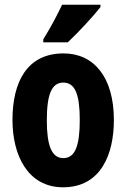

<svg xmlns="http://www.w3.org/2000/svg" viewBox="-20 -786 538 816"><path d="M407 -756V-766H244C223 -722 197 -672 164 -619V-606H268C316 -651 380 -721 407 -756ZM464 -276C464 -458 379 -559 250 -559C96 -559 33 -439 33 -276C33 -125 99 10 248 10C408 10 464 -129 464 -276ZM179 -274C179 -386 200 -435 249 -435C299 -435 319 -385 319 -276C319 -166 299 -114 249 -114C200 -114 179 -167 179 -274Z"/></svg>

Font: Noto Sans Kannada ExtraCondensed ExtraBold
Style: Regular
Weight: 800
Width: 2
Designer: Jelle Bosma - Monotype Design Team
Foundry: Monotype Imaging Inc.
Version: Version 2.005